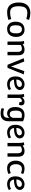

<svg xmlns="http://www.w3.org/2000/svg" viewBox="2560 -3332 992 6152"><g transform="rotate(90 3056.0 -256.0)"><path d="M60 -363Q60 -589 206 -682Q283 -732 395 -732Q506 -732 604 -696Q617 -691 618 -691L589 -603Q588 -603 575.5 -606.5Q563 -610 550.5 -613.5Q538 -617 518 -621Q498 -625 480 -628Q440 -636 395 -636Q283 -636 231.5 -573Q180 -510 180 -361Q180 -192 239 -135Q269 -106 305 -95Q341 -84 392 -84Q485 -84 589 -121L618 -30L592 -22Q484 12 370 12Q221 12 140.5 -83Q60 -178 60 -363Z M937 -546Q1035 -546 1099 -477.5Q1163 -409 1163 -276Q1163 -143 1097.5 -65.5Q1032 12 901 12Q803 12 739 -57.5Q675 -127 675 -260Q675 -393 740.5 -469.5Q806 -546 937 -546ZM923 -462Q848 -462 818.5 -411Q789 -360 789 -259.5Q789 -159 822.5 -115.5Q856 -72 923 -72Q990 -72 1019.5 -124Q1049 -176 1049 -276.5Q1049 -377 1015.5 -419.5Q982 -462 923 -462Z M1311 -364Q1311 -454 1293 -526L1377 -537L1396 -487Q1480 -546 1568 -546Q1750 -546 1750 -350V0H1642V-330Q1642 -462 1537 -462Q1476 -462 1419 -419V0H1311Z M2057 0 1845 -520 1950 -539 2049 -286Q2103 -141 2105 -120H2112Q2114 -140 2169 -286L2260 -539L2365 -520L2153 0Z M2830 -114 2867 -46Q2850 -30 2795 -9Q2740 12 2677 12Q2565 12 2496.5 -56Q2428 -124 2428 -260Q2428 -335 2452 -392.5Q2476 -450 2514 -482Q2592 -546 2677.5 -546Q2763 -546 2813.5 -502.5Q2864 -459 2864 -396Q2864 -313 2785 -260.5Q2706 -208 2532 -208Q2532 -162 2570.5 -117Q2609 -72 2684.5 -72Q2760 -72 2830 -114ZM2767 -387Q2767 -417 2744.5 -439.5Q2722 -462 2681 -462Q2615 -462 2572.5 -412.5Q2530 -363 2529 -283Q2767 -283 2767 -387Z M3010 -364Q3010 -454 2992 -526L3076 -537L3101 -472Q3164 -546 3243 -546Q3296 -546 3325.5 -521Q3355 -496 3355 -450Q3355 -404 3340 -369L3254 -380Q3254 -425 3245.5 -443.5Q3237 -462 3210.5 -462Q3184 -462 3158.5 -441Q3133 -420 3118 -394V0H3010Z M3865 -498V-32Q3865 90 3801.5 155Q3738 220 3621 220Q3549 220 3513.5 210Q3478 200 3461.5 194.5Q3445 189 3443 189L3466 108Q3534 133 3586 133Q3638 133 3664 127Q3690 121 3713 103Q3757 69 3757 -45V-61Q3739 -33 3702 -10.5Q3665 12 3613 12Q3527 12 3468 -53Q3409 -118 3409 -252.5Q3409 -387 3473 -466.5Q3537 -546 3666 -546Q3767 -546 3865 -498ZM3757 -207V-449Q3721 -462 3673 -462Q3592 -462 3557.5 -414.5Q3523 -367 3523 -262Q3523 -157 3553 -114.5Q3583 -72 3639.5 -72Q3696 -72 3726.5 -112Q3757 -152 3757 -207Z M4380 -114 4417 -46Q4400 -30 4345 -9Q4290 12 4227 12Q4115 12 4046.5 -56Q3978 -124 3978 -260Q3978 -335 4002 -392.5Q4026 -450 4064 -482Q4142 -546 4227.5 -546Q4313 -546 4363.5 -502.5Q4414 -459 4414 -396Q4414 -313 4335 -260.5Q4256 -208 4082 -208Q4082 -162 4120.5 -117Q4159 -72 4234.5 -72Q4310 -72 4380 -114ZM4317 -387Q4317 -417 4294.5 -439.5Q4272 -462 4231 -462Q4165 -462 4122.5 -412.5Q4080 -363 4079 -283Q4317 -283 4317 -387Z M4560 -364Q4560 -454 4542 -526L4626 -537L4645 -487Q4729 -546 4817 -546Q4999 -546 4999 -350V0H4891V-330Q4891 -462 4786 -462Q4725 -462 4668 -419V0H4560Z M5376 -546Q5474 -546 5556 -504L5526 -431Q5458 -462 5398 -462Q5318 -462 5279.5 -409Q5241 -356 5241 -276Q5241 -72 5399 -72Q5458 -72 5522 -106L5557 -36Q5480 12 5365.5 12Q5251 12 5189 -66Q5127 -144 5127 -265.5Q5127 -387 5193 -466.5Q5259 -546 5376 -546Z M6032 -114 6069 -46Q6052 -30 5997 -9Q5942 12 5879 12Q5767 12 5698.5 -56Q5630 -124 5630 -260Q5630 -335 5654 -392.5Q5678 -450 5716 -482Q5794 -546 5879.5 -546Q5965 -546 6015.5 -502.5Q6066 -459 6066 -396Q6066 -313 5987 -260.5Q5908 -208 5734 -208Q5734 -162 5772.5 -117Q5811 -72 5886.5 -72Q5962 -72 6032 -114ZM5969 -387Q5969 -417 5946.5 -439.5Q5924 -462 5883 -462Q5817 -462 5774.5 -412.5Q5732 -363 5731 -283Q5969 -283 5969 -387Z"/></g></svg>

Font: Convergence
Style: Regular
Weight: 400
Designer: Nicolas Silva and John Vargas
Foundry: Nicolas Silva and Jonh Vargas
Version: Version 1.002